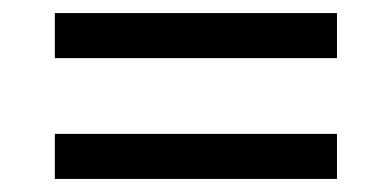

<svg xmlns="http://www.w3.org/2000/svg" viewBox="-20 -398 600 294"><path d="M64 -309V-378H496V-309ZM64 -124V-193H496V-124Z"/></svg>

Font: Titillium Web
Style: Regular
Weight: 400
Version: Version 1.001;PS 57.000;hotconv 1.0.70;makeotf.lib2.5.55311